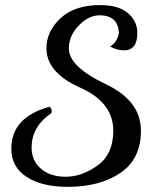

<svg xmlns="http://www.w3.org/2000/svg" viewBox="-20 -723 622 753"><path d="M245.6 9.8Q144.5 9.8 84.5 -29.1Q24.4 -67.9 24.4 -139.6Q24.4 -263.7 174.3 -304.2Q182.6 -298.3 182.6 -286.6L182.1 -279.8Q104 -227.5 104 -144Q104 -92.8 140.6 -61.3Q177.2 -29.8 237.8 -29.8Q300.8 -29.8 362.5 -74Q424.3 -118.2 424.3 -210Q424.3 -321.3 295.4 -378.9Q162.1 -438 162.1 -533.7Q162.1 -600.1 217.5 -651.6Q272.9 -703.1 372.6 -703.1Q444.3 -703.1 481.4 -671.9Q518.6 -640.6 518.6 -593.3Q518.6 -525.4 465.3 -525.4Q437 -526.4 412.1 -540.5Q439.9 -558.1 446.3 -593.3Q443.4 -662.1 371.6 -663.1Q327.6 -663.1 288.8 -622.8Q250 -582.5 250 -532.7Q250 -461.4 396.5 -392.1Q532.7 -327.1 532.7 -210.4Q532.7 -99.1 451.9 -44.7Q371.1 9.8 245.6 9.8Z"/></svg>

Font: Kelvinch
Style: Italic
Weight: 400
Italic angle: -10°
Designer: Paul James Miller
Foundry: High-Logic / Made with FontCreator
Version: Version 3.40;July 22, 2017;FontCreator 11.0.0.2388 64-bit